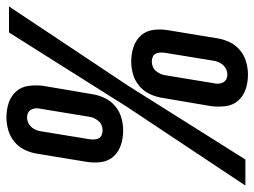

<svg xmlns="http://www.w3.org/2000/svg" viewBox="-141 -666 791 597"><g transform="rotate(90 254.5 -367.5)"><path d="M147 -380Q124 -380 102.5 -387Q81 -394 66.5 -410Q52 -426 49 -449Q46 -472 50 -495L75 -647Q78 -667 87 -686Q96 -705 112.5 -718.5Q129 -732 149 -737.5Q169 -743 188 -743Q212 -743 233 -736Q254 -729 268.5 -713Q283 -697 286 -674Q289 -651 286 -628L260 -475Q257 -456 248 -437Q239 -418 222.5 -404.5Q206 -391 186.5 -385.5Q167 -380 147 -380ZM-24 0 221 -368 452 -735H533L289 -368L57 0ZM147 -444Q155 -444 163 -447Q171 -450 176.5 -456.5Q182 -463 185.5 -470.5Q189 -478 190 -486L215 -638Q217 -646 216 -653.5Q215 -661 211.5 -667Q208 -673 201.5 -676Q195 -679 188 -679Q180 -679 172 -675.5Q164 -672 158.5 -666Q153 -660 149.5 -652Q146 -644 145 -637L120 -484Q119 -477 119.5 -469.5Q120 -462 123 -456Q126 -450 133 -447Q140 -444 147 -444ZM321 8Q297 8 276 1Q255 -6 240.5 -22Q226 -38 223 -61Q220 -84 223 -107L249 -260Q252 -279 261 -298Q270 -317 286.5 -330.5Q303 -344 322.5 -349.5Q342 -355 362 -355Q385 -355 406.5 -348Q428 -341 442.5 -325Q457 -309 460 -286Q463 -263 459 -240L434 -88Q431 -68 422 -49Q413 -30 396.5 -16.5Q380 -3 360 2.5Q340 8 321 8ZM321 -56Q329 -56 337 -59.5Q345 -63 350.5 -69Q356 -75 359.5 -83Q363 -91 364 -98L389 -251Q390 -258 389.5 -265.5Q389 -273 386 -279Q383 -285 376 -288Q369 -291 362 -291Q354 -291 346 -288Q338 -285 332.5 -278.5Q327 -272 323.5 -264.5Q320 -257 319 -249L294 -97Q292 -89 293 -81.5Q294 -74 297.5 -68Q301 -62 307.5 -59Q314 -56 321 -56Z"/></g></svg>

Font: Iosevka SS18
Style: Italic
Weight: 400
Italic angle: -9°
Monospace: yes
Designer: Belleve Invis
Foundry: Belleve Invis
Version: Version 25.1.1; ttfautohint (v1.8.4)